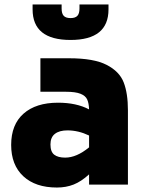

<svg xmlns="http://www.w3.org/2000/svg" viewBox="-20 -827 658 860"><path d="M30 0ZM553 -333V0H379V-46Q344 -14 310 -0.5Q276 13 235 13Q139 13 84.5 -37.5Q30 -88 30 -178Q30 -269 85.5 -318Q141 -367 240 -367Q322 -367 379 -337Q378 -365 370.5 -381.5Q363 -398 340.5 -407Q318 -416 275 -416H161V-566H290Q400 -566 457.5 -536.5Q515 -507 534 -458Q553 -409 553 -333ZM379 -167V-220Q331 -243 282 -243Q246 -243 226 -227.5Q206 -212 206 -180Q206 -147 223 -134Q240 -121 272 -121Q323 -121 379 -167ZM126 -785V-807H256V-789Q256 -766 265.5 -756Q275 -746 296 -746Q317 -746 326.5 -756Q336 -766 336 -789V-807H466V-785Q466 -648 296 -648Q126 -648 126 -785Z"/></svg>

Font: Biryani Black
Style: Regular
Weight: 900
Designer: Dan Reynolds and Mathieu Reguer
Foundry: Dan Reynolds and Mathieu Reguer
Version: Version 1.004; ttfautohint (v1.1) -l 5 -r 5 -G 72 -x 0 -D la